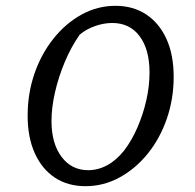

<svg xmlns="http://www.w3.org/2000/svg" viewBox="-20 -632 669 660"><path d="M274 8Q213 8 168.5 -21.5Q124 -51 99.5 -105.5Q75 -160 75 -234Q75 -311 98.5 -379Q122 -447 164 -499.5Q206 -552 260.5 -582Q315 -612 377 -612Q438 -612 483 -582Q528 -552 552.5 -497.5Q577 -443 577 -368Q577 -292 553.5 -224Q530 -156 488 -104Q446 -52 391 -22Q336 8 274 8ZM283 -47Q317 -47 348.5 -64Q380 -81 407 -115Q433 -149 452.5 -194Q472 -239 483 -287.5Q494 -336 494 -383Q494 -462 460 -507.5Q426 -553 366 -553Q337 -553 307 -542.5Q277 -532 254 -513Q224 -470 202.5 -418.5Q181 -367 169 -314.5Q157 -262 157 -216Q157 -139 191.5 -93Q226 -47 283 -47Z"/></svg>

Font: Piazzolla Thin
Style: Italic
Weight: 400
Italic angle: -11.3°
Version: Version 2.005